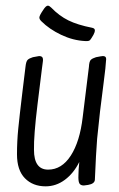

<svg xmlns="http://www.w3.org/2000/svg" viewBox="-20 -648 419 678"><path d="M141 10Q96 10 68 -18.5Q40 -47 40 -103Q40 -149 44.5 -194Q49 -239 59 -322L70 -412Q72 -431 77.5 -436.5Q83 -442 96 -446Q116 -450 118 -450Q127 -450 130 -445Q133 -440 131 -428L128 -405Q126 -390 112.5 -279.5Q99 -169 100 -119Q100 -49 150 -49Q198 -49 230 -98.5Q262 -148 272 -234L294 -412Q295 -431 300.5 -436.5Q306 -442 319 -446Q339 -450 343 -450Q351 -450 353.5 -445.5Q356 -441 354 -429Q354 -418 346 -356Q332 -252 323 -158Q319 -109 315 -13Q314 1 291 5Q279 7 276 7Q264 7 260 -1Q256 -9 257 -30Q257 -48 260 -76Q240 -36 209 -13Q178 10 141 10ZM281 -503Q238 -505 196 -525Q154 -545 126 -573Q119 -580 119 -586Q119 -593 132 -612Q142 -628 149 -628Q154 -628 161 -621Q189 -592 221.5 -576Q254 -560 305 -550Q315 -548 315 -541Q315 -534 310 -525Q302 -511 298 -506.5Q294 -502 281 -503Z"/></svg>

Font: Farsan
Style: Regular
Weight: 400
Version: Version 1.001g;PS 1.001;hotconv 1.0.86;makeotf.lib2.5.63406 